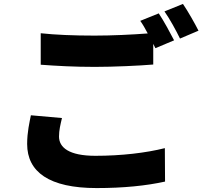

<svg xmlns="http://www.w3.org/2000/svg" viewBox="-20 -898 1040 976"><path d="M137 -312C130 -276 118 -227 118 -166C118 -24 230 58 471 58C609 58 724 46 819 25L818 -145C723 -121 597 -106 465 -106C331 -106 280 -148 280 -204C280 -236 287 -264 295 -298ZM693 -792C706 -774 719 -751 731 -728C654 -722 549 -717 461 -717C354 -717 261 -721 187 -729V-569C269 -563 356 -558 462 -558C558 -558 689 -564 759 -570V-675L770 -653L865 -693C847 -728 812 -793 787 -830ZM816 -840C843 -802 875 -743 895 -702L989 -742C972 -776 936 -840 910 -878Z"/></svg>

Font: Noto Sans T Chinese Black
Style: Bold
Weight: 900
Designer: Ryoko NISHIZUKA (kana & ideographs); Paul D. Hunt (Latin, Greek & Cyrillic); Wenlong ZHANG (bopomofo); Sandoll Communica
Foundry: Adobe Systems Incorporated
Version: Version 1.000;PS 1;hotconv 1.0.78;makeotf.lib2.5.61930